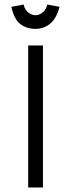

<svg xmlns="http://www.w3.org/2000/svg" viewBox="-20 -825 313 845"><path d="M104 -625H169V0H104ZM136 -698Q97 -698 69.5 -719Q42 -740 30 -795L84 -805Q89 -782 104.5 -770Q120 -758 136 -758Q152 -758 167.5 -770Q183 -782 188 -805L242 -795Q229 -745 201.5 -721.5Q174 -698 136 -698Z"/></svg>

Font: Changa ExtraLight
Style: Regular
Weight: 250
Designer: Eduardo Rodriguez Tunni
Foundry: Eduardo Rodriguez Tunni
Version: Version 3.002; ttfautohint (v1.8.2)